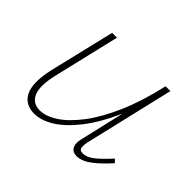

<svg xmlns="http://www.w3.org/2000/svg" viewBox="-100 -554 704 704"><g transform="rotate(45 251.5 -202.0)"><path d="M137 4Q114 4 97 -5.5Q80 -15 70.5 -34Q61 -53 60.5 -82.5Q60 -112 69 -153L130 -408H155L95 -154Q78 -84 92 -51.5Q106 -19 143 -19Q174 -19 210.5 -42.5Q247 -66 284 -114.5Q321 -163 353 -236.5Q385 -310 407 -408H425Q400 -301 365.5 -223.5Q331 -146 291.5 -95.5Q252 -45 212.5 -20.5Q173 4 137 4ZM357 4Q343 4 334.5 -3Q326 -10 324 -23Q322 -36 327 -56L409 -408H432L350 -59Q346 -37 349 -28Q352 -19 365 -19Q388 -19 411.5 -38.5Q435 -58 463 -89L475 -77Q442 -40 413 -18Q384 4 357 4Z"/></g></svg>

Font: Ysabeau Infant Thin
Style: Italic
Weight: 250
Italic angle: -12°
Designer: Christian Thalmann (Catharsis Fonts)
Version: Version 2.001;gftools[0.9.30]; featfreeze: ss01,ss02,lnum